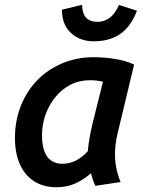

<svg xmlns="http://www.w3.org/2000/svg" viewBox="-20 -775 611 809"><path d="M219 14Q162 14 122.5 -12Q83 -38 63 -84.5Q43 -131 43 -193Q43 -267 68 -329.5Q93 -392 137.5 -437.5Q182 -483 243 -508.5Q304 -534 375 -534Q392 -534 420.5 -532Q449 -530 482 -523.5Q515 -517 545 -503L476 -215Q467 -178 465 -142.5Q463 -107 469 -73.5Q475 -40 488 -8L382 8Q376 -4 371.5 -17Q367 -30 363 -45Q332 -17 296 -1.5Q260 14 219 14ZM243 -85Q273 -85 299 -98Q325 -111 350 -138Q352 -164 357.5 -194.5Q363 -225 369 -251L414 -431Q399 -434 386.5 -435.5Q374 -437 359 -437Q314 -437 277 -418Q240 -399 213 -365.5Q186 -332 171.5 -291Q157 -250 157 -205Q157 -164 167 -137.5Q177 -111 196 -98Q215 -85 243 -85ZM375 -601Q317 -601 279 -636Q241 -671 241 -734L326 -755Q326 -719 342.5 -701Q359 -683 391 -683Q420 -683 442.5 -700Q465 -717 481 -754L557 -730Q533 -665 488 -633Q443 -601 375 -601Z"/></svg>

Font: Ubuntu Sans SemiBold
Style: Italic
Weight: 600
Italic angle: -13.5°
Designer: Dalton Maag Ltd
Foundry: Dalton Maag Ltd
Version: Version 1.006